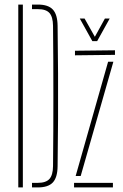

<svg xmlns="http://www.w3.org/2000/svg" viewBox="-20 -820 538 840"><path d="M60 0V-800H80V0ZM120 0V-20H145Q181 -20 196.2 -37Q211.5 -54 212 -93Q213 -170 213.2 -246.8Q213.5 -323.5 213.5 -400Q213.5 -476.5 213.2 -553.2Q213 -630 212 -707Q211.5 -746 196.5 -763Q181.5 -780 146 -780H120V-800H146Q191 -800 211.2 -778.2Q231.5 -756.5 232 -707Q233.5 -597 234 -498.2Q234.5 -399.5 234 -301Q233.5 -202.5 232 -93Q231.5 -43.5 211.2 -21.8Q191 0 145 0ZM304 0V-20H474V0ZM308 -578V-598L483 -600V-580ZM311 -50 453 -550H476L333 -50ZM384 -640 329 -739H350L395 -659L439 -739H460L405 -640Z"/></svg>

Font: Big Shoulders Stencil Display Thin Thin
Style: Regular
Weight: 250
Version: Version 2.001